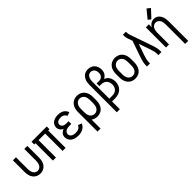

<svg xmlns="http://www.w3.org/2000/svg" viewBox="213 -2070 3574 3574"><g transform="rotate(-45 2000.0 -282.5)"><path d="M250 8Q208 8 169 -9.5Q130 -27 105 -61.5Q80 -96 70 -137Q60 -178 60 -220V-530H140V-220Q140 -193 145 -166.5Q150 -140 163 -116.5Q176 -93 199.5 -78.5Q223 -64 250 -64Q277 -64 300.5 -78.5Q324 -93 337 -116.5Q350 -140 355 -166.5Q360 -193 360 -220V-530H440V-220Q440 -178 430 -137Q420 -96 395 -61.5Q370 -27 331 -9.5Q292 8 250 8Z M583 0V-458H549V-530H951V-458H917V0H837V-458H663V0Z M1251 8Q1214 8 1178 0.5Q1142 -7 1110.5 -27Q1079 -47 1061.5 -80.5Q1044 -114 1044 -151Q1044 -179 1056 -205Q1068 -231 1090.5 -248.5Q1113 -266 1140 -276L1142 -277Q1133 -280 1124 -285Q1095 -300 1077.5 -328.5Q1060 -357 1060 -390Q1060 -424 1076 -455Q1092 -486 1120.5 -504.5Q1149 -523 1182.5 -530.5Q1216 -538 1250 -538Q1290 -538 1328.5 -527Q1367 -516 1396.5 -487Q1426 -458 1437 -420L1361 -396Q1355 -419 1337.5 -436Q1320 -453 1296.5 -459.5Q1273 -466 1250 -466Q1225 -466 1200 -459.5Q1175 -453 1157.5 -433.5Q1140 -414 1140 -389Q1140 -364 1158 -344Q1176 -324 1200.5 -318Q1225 -312 1250 -312H1307V-240H1250Q1221 -240 1193 -232.5Q1165 -225 1144.5 -203Q1124 -181 1124 -152Q1124 -130 1136 -111Q1148 -92 1167.5 -82Q1187 -72 1208 -68Q1229 -64 1251 -64Q1350 -64 1379 -137L1453 -110Q1438 -71 1406 -42.5Q1374 -14 1333.5 -3Q1293 8 1251 8Z M1552 205V-310Q1552 -353 1563 -394.5Q1574 -436 1600.5 -470Q1627 -504 1667 -521Q1707 -538 1750 -538Q1793 -538 1833 -521Q1873 -504 1899.5 -470Q1926 -436 1937 -394.5Q1948 -353 1948 -310V-220Q1948 -177 1937 -135.5Q1926 -94 1899.5 -60Q1873 -26 1833 -9Q1793 8 1750 8Q1707 8 1667 -9Q1648 -17 1632 -29V205ZM1750 -64Q1778 -64 1802.5 -77.5Q1827 -91 1842 -114.5Q1857 -138 1862.5 -165Q1868 -192 1868 -220V-310Q1868 -338 1862.5 -365Q1857 -392 1842 -415.5Q1827 -439 1802.5 -452.5Q1778 -466 1750 -466Q1722 -466 1697.5 -452.5Q1673 -439 1658 -415.5Q1643 -392 1637.5 -365Q1632 -338 1632 -310V-220Q1632 -192 1637.5 -165Q1643 -138 1658 -114.5Q1673 -91 1697.5 -77.5Q1722 -64 1750 -64ZM1552 -215V-219Z M2060 205V-515Q2060 -548 2065.5 -580.5Q2071 -613 2085.5 -643Q2100 -673 2123.5 -697Q2147 -721 2178.5 -732Q2210 -743 2243 -743Q2280 -743 2315.5 -730Q2351 -717 2376.5 -689.5Q2402 -662 2413 -626.5Q2424 -591 2424 -554Q2424 -519 2411.5 -485.5Q2399 -452 2372 -429Q2353 -412 2330 -402Q2358 -391 2382 -372Q2416 -344 2432 -303Q2448 -262 2448 -219Q2448 -174 2433 -131.5Q2418 -89 2384.5 -57.5Q2351 -26 2308 -13Q2265 0 2220 0H2140V205ZM2140 -72H2220Q2249 -72 2278 -81.5Q2307 -91 2328 -112Q2349 -133 2358.5 -161.5Q2368 -190 2368 -220Q2368 -250 2358.5 -278.5Q2349 -307 2328 -328.5Q2307 -350 2278.5 -359Q2250 -368 2220 -368H2174V-440H2242Q2263 -440 2283.5 -448Q2304 -456 2318.5 -472.5Q2333 -489 2338.5 -510Q2344 -531 2344 -553Q2344 -582 2334 -610Q2324 -638 2298.5 -654.5Q2273 -671 2244 -671Q2217 -671 2194.5 -656Q2172 -641 2160.5 -617Q2149 -593 2144.5 -567Q2140 -541 2140 -515Z M2750 8Q2707 8 2667 -9Q2627 -26 2600.5 -60Q2574 -94 2563 -135.5Q2552 -177 2552 -220V-310Q2552 -353 2563 -394.5Q2574 -436 2600.5 -470Q2627 -504 2667 -521Q2707 -538 2750 -538Q2793 -538 2833 -521Q2873 -504 2899.5 -470Q2926 -436 2937 -394.5Q2948 -353 2948 -310V-220Q2948 -177 2937 -135.5Q2926 -94 2899.5 -60Q2873 -26 2833 -9Q2793 8 2750 8ZM2750 -64Q2778 -64 2802.5 -77.5Q2827 -91 2842 -114.5Q2857 -138 2862.5 -165Q2868 -192 2868 -220V-310Q2868 -338 2862.5 -365Q2857 -392 2842 -415.5Q2827 -439 2802.5 -452.5Q2778 -466 2750 -466Q2722 -466 2697.5 -452.5Q2673 -439 2658 -415.5Q2643 -392 2637.5 -365Q2632 -338 2632 -310V-220Q2632 -192 2637.5 -165Q2643 -138 2658 -114.5Q2673 -91 2697.5 -77.5Q2722 -64 2750 -64Z M3060 0V-37Q3060 -102 3094 -201L3208 -529L3172 -633Q3160 -668 3160 -728V-735H3240V-728Q3240 -679 3248 -657L3406 -201Q3440 -102 3440 -37V0H3360V-37Q3360 -91 3330 -177L3250 -408L3170 -177Q3140 -91 3140 -37V0Z M3860 205V-310Q3860 -337 3855 -363.5Q3850 -390 3837 -413.5Q3824 -437 3800.5 -451.5Q3777 -466 3750 -466Q3723 -466 3699.5 -451.5Q3676 -437 3663 -413.5Q3650 -390 3645 -363.5Q3640 -337 3640 -310V0H3560V-530H3640V-454Q3650 -472 3663 -488Q3684 -512 3713.5 -525Q3743 -538 3775 -538Q3806 -538 3836 -525Q3866 -512 3886.5 -487.5Q3907 -463 3919 -433.5Q3931 -404 3935.5 -373Q3940 -342 3940 -310V205ZM3738 -563 3683 -606 3817 -770 3883 -718Z"/></g></svg>

Font: Iosevka SS08
Style: Regular
Weight: 400
Monospace: yes
Designer: Belleve Invis
Foundry: Belleve Invis
Version: 2.1.0; ttfautohint (v1.8.2)